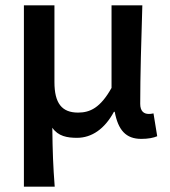

<svg xmlns="http://www.w3.org/2000/svg" viewBox="-20 -511 639 723"><path d="M70 192H186C180 114 178 60 177 -30C199 2 233 8 270 8C325 8 374 -25 409 -90H412C425 -21 454 12 512 12C538 12 558 8 572 2L558 -84C549 -82 545 -82 540 -82C522 -82 508 -92 508 -120C508 -220 512 -368 516 -491H400V-180C358 -105 319 -87 274 -87C213 -87 185 -122 185 -202V-491H70Z"/></svg>

Font: Source Code Pro Semibold
Style: Regular
Weight: 600
Monospace: yes
Designer: Paul D. Hunt
Foundry: Adobe Systems Incorporated
Version: Version 1.017;PS 1.000;hotconv 1.0.70;makeotf.lib2.5.5900